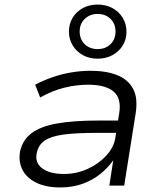

<svg xmlns="http://www.w3.org/2000/svg" viewBox="-20 -813 709 841"><path d="M244 8Q182 8 139.5 -12.5Q97 -33 78.5 -69Q60 -105 68 -150Q79 -200 118 -229.5Q157 -259 229 -272Q301 -285 411 -285H513L504 -231H400Q312 -231 257.5 -223.5Q203 -216 175.5 -197Q148 -178 141 -143Q132 -100 165 -75.5Q198 -51 260 -51Q315 -51 363.5 -73Q412 -95 445.5 -131.5Q479 -168 485 -209L502 -316Q513 -382 477.5 -412Q442 -442 366 -442Q315 -442 262 -429Q209 -416 156 -386L134 -442Q170 -461 210.5 -475Q251 -489 293.5 -496Q336 -503 376 -503Q445 -503 493 -484Q541 -465 563 -424Q585 -383 574 -315L524 0H459L476 -111Q454 -79 420 -51.5Q386 -24 342 -8Q298 8 244 8ZM408 -556Q371 -556 343 -571.5Q315 -587 298.5 -614Q282 -641 282 -674Q282 -708 298 -735Q314 -762 342.5 -777.5Q371 -793 408 -793Q444 -793 472.5 -777.5Q501 -762 517.5 -735Q534 -708 534 -674Q534 -640 517.5 -613.5Q501 -587 472.5 -571.5Q444 -556 408 -556ZM408 -598Q442 -598 464 -619.5Q486 -641 486 -675Q486 -709 464 -730.5Q442 -752 407 -752Q374 -752 351.5 -730.5Q329 -709 329 -675Q329 -641 351 -619.5Q373 -598 408 -598Z"/></svg>

Font: Nunito Sans 7pt SemiExpanded Light
Style: Italic
Weight: 300
Width: 6
Italic angle: -9°
Designer: Vernon Adams
Foundry: Vernon Adams
Version: Version 3.101;gftools[0.9.27]